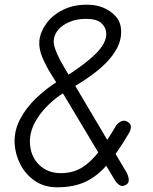

<svg xmlns="http://www.w3.org/2000/svg" viewBox="-20 -790 651 815"><path d="M223 5Q167 5 127 -23Q87 -51 65.5 -94Q44 -137 42 -183Q40 -236 65.5 -284.5Q91 -333 134 -374Q177 -415 227 -446L252 -461Q339 -515 386 -561.5Q433 -608 431 -649Q430 -674 410 -692Q390 -710 346 -710Q307 -710 276.5 -697.5Q246 -685 228 -664.5Q210 -644 208 -618Q207 -602 215 -580Q223 -558 235.5 -534.5Q248 -511 261 -490Q274 -469 282 -455L513 -65Q525 -46 526.5 -29Q528 -12 514 -5Q500 3 488 -4Q476 -11 467 -26L232 -419Q219 -441 197.5 -474.5Q176 -508 160 -546Q144 -584 147 -618Q152 -657 178 -692Q204 -727 249 -749Q294 -771 353 -770Q389 -770 420.5 -756.5Q452 -743 472.5 -719Q493 -695 494 -661Q496 -622 476 -584Q456 -546 414.5 -508Q373 -470 309 -431L255 -399Q217 -376 182.5 -342Q148 -308 127 -268Q106 -228 107 -185Q109 -127 145.5 -91Q182 -55 238 -55Q289 -55 327.5 -78.5Q366 -102 400.5 -147.5Q435 -193 473 -257Q483 -271 496.5 -276Q510 -281 523 -272Q537 -263 535.5 -248.5Q534 -234 525 -221Q478 -141 435 -91Q392 -41 342 -18Q292 5 223 5Z"/></svg>

Font: Edu NSW ACT Foundation
Style: Regular
Weight: 400
Designer: Tina and Corey Anderson
Foundry: Google for Education
Version: Version 1.003